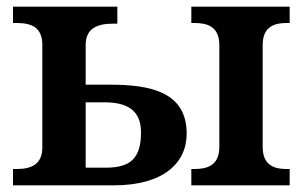

<svg xmlns="http://www.w3.org/2000/svg" viewBox="-20 -556 915 576"><path d="M19 0H322C469 0 540 -66 540 -155C540 -280 432 -302 309 -302H237V-421C237 -473 275 -485 319 -485H332V-536H19V-487H31C77 -487 107 -472 107 -421V-114C107 -66 78 -49 31 -49H19ZM554 0H849V-49H840C807 -49 768 -57 768 -115V-421C768 -479 807 -487 840 -487H849V-536H554V-487H563C598 -487 638 -479 638 -421V-115C638 -57 598 -49 563 -49H554ZM237 -53V-249H294C363 -249 403 -224 403 -159C403 -83 373 -53 298 -53Z"/></svg>

Font: Noto Serif Semi
Style: Regular
Weight: 600
Designer: Monotype Design Team
Foundry: Monotype Imaging Inc.
Version: Version 1.002